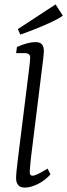

<svg xmlns="http://www.w3.org/2000/svg" viewBox="-20 -844 305 871"><path d="M93 7Q53 7 53 -36Q53 -48 55 -68.5Q57 -89 61 -121L111 -523Q113 -541 115 -557.5Q117 -574 117 -582Q117 -593 110.5 -598Q104 -603 95 -603H53L57 -631Q107 -653 141 -653Q161 -653 170 -643Q179 -633 179 -612Q179 -604 177.5 -591Q176 -578 174 -561L120 -125Q119 -110 117 -92.5Q115 -75 115 -62Q115 -47 127 -47Q137 -47 153 -55Q169 -63 196 -79L209 -53Q184 -25 151.5 -9Q119 7 93 7ZM72 -687 61 -712 232 -824 265 -773Q246 -759 212.5 -743.5Q179 -728 141.5 -713Q104 -698 72 -687Z"/></svg>

Font: Yrsa Light
Style: Italic
Weight: 300
Italic angle: -7.10001°
Designer: Anna Giedrys (Yrsa+Rasa design), David Brezina (Yrsa art-direction, Rasa art-direction, design)
Foundry: Rosetta Type Foundry
Version: Version 2.004